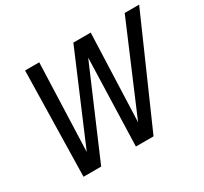

<svg xmlns="http://www.w3.org/2000/svg" viewBox="-145 -930 1214 1140"><g transform="rotate(-30 461.5 -360.0)"><path d="M126 0 141 -720H238L214 -61H192L472 -720H591L566 -61H544L824 -720H923L606 0H485L505 -644H523L247 0Z"/></g></svg>

Font: Instrument Sans SemiCondensed Medium
Style: Italic
Weight: 500
Width: 4
Italic angle: -13°
Designer: Rodrigo Fuenzalida
Foundry: fragTYPE
Version: Version 1.000;gftools[0.9.28]